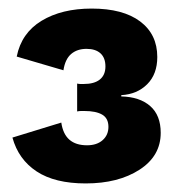

<svg xmlns="http://www.w3.org/2000/svg" viewBox="-20 -755 419 448"><path d="M194 -735Q267 -735 307 -705Q347 -675 347 -622Q347 -582 323.5 -558.5Q300 -535 263 -533V-530Q306 -529 330.5 -507.5Q355 -486 355 -445Q355 -391 305.5 -359Q256 -327 180 -327Q108 -327 65.5 -355Q23 -383 9 -434L123 -469Q127 -442 142 -429Q157 -416 183 -416Q206 -416 219.5 -428Q233 -440 233 -459Q233 -479 218.5 -487.5Q204 -496 177 -496Q173 -496 169 -496Q165 -496 160 -495V-560Q164 -559 168 -559Q172 -559 175 -559Q200 -559 213 -569.5Q226 -580 226 -600Q226 -620 214.5 -630.5Q203 -641 182 -641Q160 -641 146 -629Q132 -617 128 -591L19 -623Q30 -678 77 -706.5Q124 -735 194 -735Z"/></svg>

Font: Kantumruy Pro
Style: Bold
Weight: 700
Version: Version 1.002